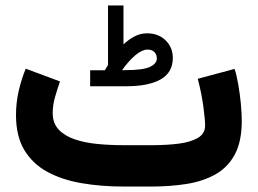

<svg xmlns="http://www.w3.org/2000/svg" viewBox="-20 -683 944 703"><path d="M363.8 -425.8Q366.7 -431.2 370.1 -436Q373.5 -440.9 375.5 -445.8V-663.1H432.1V-520.5Q452.1 -539.1 473.1 -550Q494.1 -561 518.1 -561Q560.1 -561 586.4 -535.2Q612.8 -509.3 612.8 -470.2Q612.3 -417 567.9 -392.1Q523.4 -367.2 442.9 -367.2H310.1V-425.8ZM442.4 -426.3Q503.9 -426.3 529.1 -438.2Q554.2 -450.2 554.2 -468.8Q554.2 -483.4 545.2 -492.4Q536.1 -501.5 520.5 -501.5Q500.5 -501.5 476.3 -481.4Q452.1 -461.4 426.8 -425.8ZM535.2 0H432.1Q349.1 0 277.6 -12.5Q206.1 -24.9 152.3 -54.4Q98.6 -84 68.6 -134.5Q38.6 -185.1 38.6 -261.7Q38.6 -308.1 48.8 -351.6Q59.1 -395 74.2 -431.6L199.7 -384.8Q191.4 -361.3 182.1 -329.8Q172.9 -298.3 172.9 -269.5Q172.9 -232.4 194.3 -209.2Q215.8 -186 252.4 -173.3Q289.1 -160.6 335.4 -156Q381.8 -151.4 432.1 -151.4H536.6Q589.8 -151.4 634 -157Q678.2 -162.6 704.6 -178.2Q731 -193.8 731 -223.1Q731 -245.1 724.6 -292.7Q718.3 -340.3 704.1 -394.5L838.9 -430.7Q846.7 -407.2 852.5 -373.3Q858.4 -339.4 861.8 -304Q865.2 -268.6 865.2 -240.2Q865.2 -164.6 839.6 -117.2Q814 -69.8 768.6 -44.4Q723.1 -19 663.3 -9.5Q603.5 0 535.2 0Z"/></svg>

Font: Vazirmatn RD Black
Style: Regular
Weight: 900
Designer: Saber Rastikerdar
Foundry: Saber Rastikerdar
Version: Version 32.102